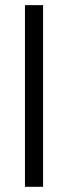

<svg xmlns="http://www.w3.org/2000/svg" viewBox="-20 -720 264 740"><path d="M76.2 0V-700.2H146V0Z"/></svg>

Font: LilGrotesk
Style: Regular
Weight: 400
Designer: BSozoo
Foundry: BSozoo
Version: Version 1.004;PS 001.004;hotconv 1.0.70;makeotf.lib2.5.58329